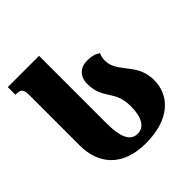

<svg xmlns="http://www.w3.org/2000/svg" viewBox="-203 -914 1081 1081"><g transform="rotate(-45 337.5 -373.0)"><path d="M349 14C542 14 633 -86 633 -205C633 -283 596 -328 563 -370C537 -403 514 -435 514 -479C514 -494 517 -510 524 -528C505 -542 481 -550 444 -550C387 -550 351 -515 351 -456C351 -394 372 -361 393 -328C415 -294 436 -259 436 -195C436 -103 406 -57 353 -57C302 -57 271 -101 271 -224V-760H22V-699H28C69 -699 76 -684 76 -639V-241C76 -97 159 14 349 14Z"/></g></svg>

Font: Noto Serif Georgian Black
Style: Regular
Weight: 900
Designer: Monotype Design Team, Akaki Razmadze
Foundry: Google LLC
Version: Version 2.003